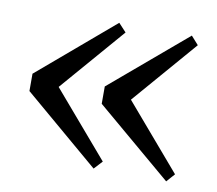

<svg xmlns="http://www.w3.org/2000/svg" viewBox="-58 -564 649 575"><g transform="rotate(10 267.0 -276.5)"><path d="M284.2 -472.7 115.2 -277.3 284.2 -80.1 260.7 -54.7 31.2 -250V-302.7L260.7 -498ZM503.9 -472.7 335 -277.3 503.9 -80.1 481.4 -54.7 251 -250V-302.7L481.4 -498Z"/></g></svg>

Font: GenYoMin TW TTF Medium
Style: Regular
Weight: 500
Version: Version 1.300